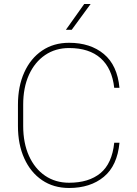

<svg xmlns="http://www.w3.org/2000/svg" viewBox="-20 -936 688 966"><path d="M554.7 -217.8H581.1Q570.3 -102.5 502.4 -46.4Q434.6 9.8 327.6 9.8Q249.5 9.8 191.7 -29.5Q133.8 -68.8 102.1 -139.2Q70.3 -209.5 70.3 -302.2V-408.7Q70.3 -501.5 102.1 -571.8Q133.8 -642.1 191.7 -681.4Q249.5 -720.7 327.6 -720.7Q434.6 -720.7 502.4 -664.3Q570.3 -607.9 581.1 -494.1H554.7Q543.9 -591.8 486.3 -643.1Q428.7 -694.3 327.6 -694.3Q258.8 -694.3 206.8 -658.9Q154.8 -623.5 125.7 -559.6Q96.7 -495.6 96.7 -409.7V-302.2Q96.7 -216.3 125.7 -151.9Q154.8 -87.4 206.8 -52Q258.8 -16.6 327.6 -16.6Q426.8 -16.6 485.4 -64.9Q543.9 -113.3 554.7 -217.8ZM311.5 -786.1 403.8 -916H436L340.8 -786.1Z"/></svg>

Font: Vazirmatn FD Thin
Style: Regular
Weight: 100
Designer: Saber Rastikerdar
Foundry: Saber Rastikerdar
Version: Version 33.003